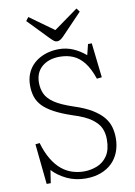

<svg xmlns="http://www.w3.org/2000/svg" viewBox="-100 -982 745 1060"><g transform="rotate(-10 272.5 -452.5)"><path d="M294 14Q236 14 188 -9Q140 -32 109 -66L98 6H75L52 -220L76 -223Q92 -168 115 -130Q138 -92 166 -69Q194 -46 226 -36Q258 -26 291 -26Q329 -26 364.5 -40Q400 -54 422.5 -87.5Q445 -121 445 -179Q445 -213 433 -241Q421 -269 386 -295Q351 -321 280 -343Q221 -363 182 -384Q143 -405 120.5 -428.5Q98 -452 88.5 -480.5Q79 -509 79 -545Q79 -579 89.5 -606.5Q100 -634 118.5 -654.5Q137 -675 161.5 -688.5Q186 -702 213.5 -708.5Q241 -715 270 -715Q311 -715 348 -699.5Q385 -684 419 -655L434 -715H455L477 -521L449 -518Q429 -577 402.5 -610.5Q376 -644 342.5 -658.5Q309 -673 267 -673Q206 -673 168 -641Q130 -609 130 -551Q130 -517 143 -488.5Q156 -460 191.5 -436Q227 -412 296 -389Q358 -369 397 -345Q436 -321 457.5 -294.5Q479 -268 487 -238.5Q495 -209 495 -178Q495 -136 481.5 -100.5Q468 -65 442 -39.5Q416 -14 378.5 0Q341 14 294 14ZM269 -759Q260 -759 252.5 -764.5Q245 -770 230 -785L120 -899L135 -919L270 -822L405 -919L420 -899L305 -779Q295 -769 286.5 -764Q278 -759 269 -759Z"/></g></svg>

Font: Literata ExtraLight
Style: Regular
Weight: 250
Designer: Latin by Veronika Burian and Jose Scaglione. Greek by Irene Vlachou. Cyrillic by Vera Evstafieva.
Foundry: TypeTogether
Version: Version 3.103;gftools[0.9.29]